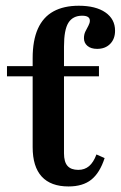

<svg xmlns="http://www.w3.org/2000/svg" viewBox="-20 -651 429 682"><path d="M96 -208.1V-444.4Q96 -507.3 114.5 -548.8Q133.1 -590.3 169.8 -610.5Q206.5 -630.6 259.7 -630.6Q320.2 -630.6 354.4 -606.9Q388.7 -583.1 388.7 -541.9Q388.7 -512.9 371.4 -495.2Q354 -477.4 325 -477.4Q303.2 -477.4 290.7 -487.9Q278.2 -498.4 278.2 -515.3Q278.2 -529 283.5 -539.5Q288.7 -550 294 -559.7Q299.2 -569.4 299.2 -577.4Q299.2 -595.2 271.8 -595.2Q238.7 -595.2 223 -570.2Q207.3 -545.2 207.3 -485.5V-208.1ZM223.4 11.3Q160.5 11.3 128.2 -23.8Q96 -58.9 96 -128.2V-208.1H207.3V-106.5Q207.3 -75.8 219.8 -61.7Q232.3 -47.6 258.1 -47.6Q280.6 -47.6 296.4 -60.9Q312.1 -74.2 322.6 -102.4L351.6 -89.5Q334.7 -37.1 304.4 -12.9Q274.2 11.3 223.4 11.3ZM4.8 -379.8V-416.1H331.5V-379.8Z"/></svg>

Font: Playfair 9pt
Style: Bold
Weight: 700
Designer: Claus Eggers Sørensen
Foundry: Claus Eggers Sørensen
Version: Version 2.203